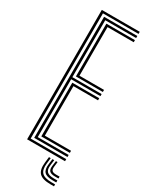

<svg xmlns="http://www.w3.org/2000/svg" viewBox="-243 -841 795 1028"><g transform="rotate(30 154.5 -327.0)"><path d="M51.9 0V-800H286.4V-787.1H66.4V-12.9H286.4V0ZM109.9 -51.5V-383.5H276.4V-370.6H124.4V-64.4H286.4V-51.5ZM80.9 -25.8V-774.2H286.4V-761.3H95.4V-409.3H276.4V-396.4H95.4V-38.7H286.4V-25.8ZM109.9 -422.2V-748.5H286.4V-735.6H124.4V-435H276.4V-422.2ZM211.8 24 207.8 59.4Q203.2 99.3 220.1 116.7Q237 134.1 280.7 134.1H302.4V146.1H280.7Q230.4 146.1 211 126Q191.6 105.9 197 59.4L201 24ZM254.1 24 250.5 55.4Q248.7 71.9 255.5 79Q262.3 86.1 280.7 86.1H302.4V97.8H280.7Q255.8 97.8 246.3 88Q236.9 78.2 240 55.4L244 24ZM233.4 24 229.4 57.4Q225.7 85.5 237.6 97.7Q249.5 109.9 280.7 109.9H302.4V122H280.7Q242.9 122 228.5 107Q214.1 92 218.5 57.4L222.5 24Z"/></g></svg>

Font: Big Shoulders Inline Thin
Style: Regular
Weight: 100
Designer: Patric King
Foundry: XO Type Co
Version: Version 2.002